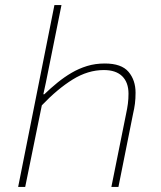

<svg xmlns="http://www.w3.org/2000/svg" viewBox="-20 -742 640 762"><path d="M52 0 196 -722H224L162 -414L152 -368H156Q181 -392 208 -414Q235 -436 264 -453Q293 -470 325.5 -480Q358 -490 396 -490Q462 -490 490 -457Q518 -424 518 -374Q518 -350 515.5 -330.5Q513 -311 508 -290L450 0H422L480 -288Q485 -311 487.5 -330Q490 -349 490 -370Q490 -415 465 -439.5Q440 -464 392 -464Q329 -464 268.5 -426.5Q208 -389 146 -324L80 0Z"/></svg>

Font: Source Code Pro ExtraLight
Style: Italic
Weight: 200
Italic angle: -11°
Monospace: yes
Designer: Paul D. Hunt, Teo Tuominen
Foundry: Adobe Systems Incorporated
Version: Version 1.050;PS 1.000;hotconv 16.6.51;makeotf.lib2.5.65220